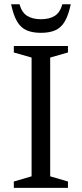

<svg xmlns="http://www.w3.org/2000/svg" viewBox="-20 -904 394 924"><path d="M307 -30.5V0H46.5V-30.5L132 -55.5V-627L46.5 -651.5V-682.5H307V-651.5L221.5 -627V-55.5ZM177 -811.5Q218.5 -811.5 244 -828Q269.5 -844.5 280 -883.5H320.5Q309.5 -831 292 -801Q274.5 -771 246.5 -758.5Q218.5 -746 177 -746Q135.5 -746 107.5 -758.5Q79.5 -771 62 -801Q44.5 -831 33.5 -883.5H74Q84.5 -844.5 110.2 -828Q136 -811.5 177 -811.5Z"/></svg>

Font: Newsreader
Style: Regular
Weight: 400
Designer: Hugues Gentile
Foundry: Production Type
Version: Version 1.003